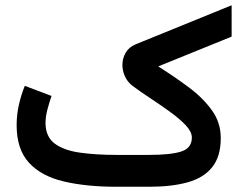

<svg xmlns="http://www.w3.org/2000/svg" viewBox="-20 -713 931 733"><path d="M548.8 0H425.3Q309.1 0 223.4 -20.3Q137.7 -40.5 90.6 -91.8Q43.5 -143.1 43.5 -235.4Q43.5 -275.4 52.2 -313.5Q61 -351.6 74.7 -385.3L176.8 -346.7Q168.9 -324.2 161.4 -296.4Q153.8 -268.6 153.8 -242.7Q154.3 -190.9 188.7 -165Q223.1 -139.2 284.2 -130.4Q345.2 -121.6 425.3 -121.6H548.3Q632.8 -121.6 672.6 -134.8Q712.4 -147.9 712.4 -188Q712.4 -210 689 -234.9Q665.5 -259.8 629.4 -285.9Q593.3 -312 554.7 -337.4Q516.1 -362.8 485.4 -385.7Q466.8 -399.9 457 -421.4Q447.3 -442.9 447.3 -465.3Q447.3 -489.7 459.5 -511.2Q471.7 -532.7 497.1 -543.5L864.3 -692.9V-573.2L584 -459.5Q646 -420.4 700.4 -379.9Q754.9 -339.4 788.8 -292.2Q822.8 -245.1 822.8 -186Q822.8 -115.7 790.3 -75Q757.8 -34.2 696.8 -17.1Q635.7 0 548.8 0Z"/></svg>

Font: Vazirmatn RD FD SemiBold
Style: Regular
Weight: 600
Designer: Saber Rastikerdar
Foundry: Saber Rastikerdar
Version: Version 33.003